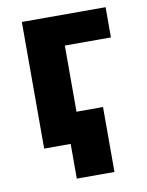

<svg xmlns="http://www.w3.org/2000/svg" viewBox="-76 -567 586 763"><g transform="rotate(-10 216.5 -185.5)"><path d="M65 0H172V140H324V-122H217V-389H403V-511H65Z"/></g></svg>

Font: Finlandica
Style: Bold
Weight: 700
Designer: Niklas Ekholm, Juho Hiilivirta, Jaakko Suomalainen
Foundry: Helsinki Type Studio
Version: Version 2.000;Glyphs 3.2 (3202)